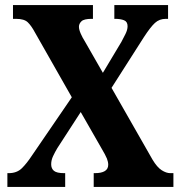

<svg xmlns="http://www.w3.org/2000/svg" viewBox="-20 -734 711 754"><path d="M9 0V-54H14Q46 -54 65.5 -73Q85 -92 106 -124L262 -352L117 -607Q103 -633 89 -646.5Q75 -660 43 -660H31V-714H345V-660H340Q310 -660 300 -650.5Q290 -641 290 -629Q290 -618 297 -602Q304 -586 313 -572L384 -448L457 -570Q464 -583 472.5 -600Q481 -617 481 -631Q481 -649 467 -654.5Q453 -660 432 -660H429V-714H640V-660H631Q606 -660 588.5 -644Q571 -628 545 -588L418 -389L579 -107Q597 -77 615 -65.5Q633 -54 649 -54H661V0H348V-54H352Q405 -54 405 -87Q405 -98 400 -111Q395 -124 376 -156L297 -294L205 -152Q196 -137 188.5 -121Q181 -105 181 -89Q181 -72 192 -63Q203 -54 232 -54H236V0Z"/></svg>

Font: Noto Serif Tamil Condensed ExtraBold
Style: Regular
Weight: 800
Width: 3
Designer: Indian Type Foundry, Tom Grace, and the Monotype Design Team
Foundry: Monotype Imaging Inc.
Version: Version 2.004; ttfautohint (v1.8.4.7-5d5b)